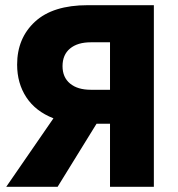

<svg xmlns="http://www.w3.org/2000/svg" viewBox="-20 -720 687 740"><path d="M573 -700V0H404V-243H352L202 0H4L186 -264Q117 -291 81.5 -345Q46 -399 46 -471Q46 -573 115 -636.5Q184 -700 318 -700ZM330 -374H404V-557H330Q279 -557 250 -533Q221 -509 221 -465Q221 -422 250 -398Q279 -374 330 -374Z"/></svg>

Font: Jost*
Style: Bold
Weight: 700
Version: Version 3.7